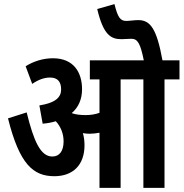

<svg xmlns="http://www.w3.org/2000/svg" viewBox="-20 -916 895 936"><path d="M392 -208C392 -231 389 -250 384 -267C395 -265 406 -264 417 -264C433 -264 449 -266 465 -269V0H568V-529H679V0H782V-529H855V-622H772C744 -776 713 -818 654 -818C635 -818 613 -814 595 -814C566 -814 554 -832 538 -896L454 -872C484 -745 521 -725 572 -725C587 -725 607 -727 620 -727C651 -727 664 -705 681 -622H418V-529H465V-366C443 -358 420 -355 398 -355C375 -355 351 -357 331 -364L330 -365C363 -393 380 -433 380 -481C380 -561 341 -632 238 -632C190 -632 143 -617 105 -593L137 -507C166 -527 195 -538 224 -538C262 -538 278 -516 278 -480C278 -443 253 -415 172 -402L188 -313C212 -315 233 -319 252 -325C277 -298 290 -263 290 -227C290 -181 271 -153 235 -153C178 -153 145 -226 110 -368L19 -339C75 -115 142 -57 245 -57C335 -57 392 -111 392 -208Z"/></svg>

Font: Noto Sans Devanagari ExtraCondensed SemiBold
Style: Regular
Weight: 600
Width: 2
Designer: Jelle Bosma - Monotype Design Team
Foundry: Monotype Imaging Inc.
Version: Version 2.004